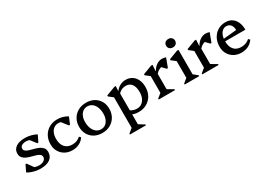

<svg xmlns="http://www.w3.org/2000/svg" viewBox="1 -1649 3925 2831"><g transform="rotate(-30 1964.0 -234.0)"><path d="M248 13Q210 13 171 5.5Q132 -2 96.5 -15Q61 -28 34 -46L86 -156H104L202 -19H128L123 -97Q147 -67 179 -53.5Q211 -40 254 -40Q305 -40 336.5 -62Q368 -84 368 -118Q368 -148 345.5 -164.5Q323 -181 288 -191.5Q253 -202 213.5 -212Q174 -222 139.5 -238Q105 -254 82.5 -280.5Q60 -307 60 -351Q60 -419 116 -457.5Q172 -496 268 -496Q302 -496 337 -490Q372 -484 404.5 -473Q437 -462 463 -446L410 -337H392L287 -473H368L373 -395Q355 -418 324 -431Q293 -444 260 -444Q214 -444 186.5 -426.5Q159 -409 159 -379Q159 -350 181.5 -334Q204 -318 239 -307.5Q274 -297 313.5 -287Q353 -277 388 -261Q423 -245 445.5 -218Q468 -191 468 -146Q468 -70 411 -28.5Q354 13 248 13Z M793 13Q723 13 668.5 -17.5Q614 -48 583 -101.5Q552 -155 552 -224Q552 -304 586.5 -365.5Q621 -427 681 -461.5Q741 -496 820 -496Q868 -496 912 -483.5Q956 -471 994 -446L945 -331H927L820 -469H901V-398Q866 -439 807 -439Q764 -439 731.5 -416Q699 -393 681 -351.5Q663 -310 663 -253Q663 -162 707.5 -111.5Q752 -61 832 -61Q916 -61 971 -114L995 -90Q964 -41 911 -14Q858 13 793 13Z M1301 13Q1226 13 1168.5 -18.5Q1111 -50 1078.5 -106.5Q1046 -163 1046 -236Q1046 -313 1080 -371.5Q1114 -430 1173.5 -463Q1233 -496 1311 -496Q1387 -496 1444 -464.5Q1501 -433 1533.5 -377.5Q1566 -322 1566 -248Q1566 -172 1532 -113Q1498 -54 1439 -20.5Q1380 13 1301 13ZM1313 -44Q1355 -44 1386.5 -67Q1418 -90 1436 -131.5Q1454 -173 1454 -228Q1454 -292 1434.5 -339.5Q1415 -387 1380.5 -413Q1346 -439 1299 -439Q1258 -439 1226 -416Q1194 -393 1176 -351.5Q1158 -310 1158 -256Q1158 -192 1177.5 -144.5Q1197 -97 1231.5 -70.5Q1266 -44 1313 -44Z M1920 13Q1831 13 1775 -29V-122Q1799 -83 1837 -63Q1875 -43 1924 -43Q1970 -43 2004 -67.5Q2038 -92 2057.5 -135.5Q2077 -179 2077 -237Q2077 -323 2042.5 -370.5Q2008 -418 1944 -418Q1901 -418 1867 -401Q1833 -384 1801 -346V-410H1815Q1845 -450 1890 -473Q1935 -496 1981 -496Q2045 -496 2091 -467Q2137 -438 2162.5 -384.5Q2188 -331 2188 -258Q2188 -179 2154 -118Q2120 -57 2059 -22Q1998 13 1920 13ZM1639 235V220L1726 149L1710 177V-390L1753 -324L1638 -414V-431L1791 -489H1816L1810 -410H1816V179L1801 153L1911 220V235Z M2264 0V-15L2351 -86L2335 -58V-390L2378 -324L2263 -414V-431L2416 -489H2441L2435 -387H2441V-56L2426 -83L2542 -15V0ZM2433 -322 2426 -387H2440Q2468 -438 2512 -467.5Q2556 -497 2603 -497Q2639 -497 2670 -485L2613 -333H2595L2503 -428L2591 -403Q2540 -403 2498 -381.5Q2456 -360 2433 -322Z M2706 0V-15L2793 -86L2777 -58V-390L2820 -325L2705 -414V-431L2858 -489H2883V-56L2868 -85L2954 -15V0ZM2832 -560Q2797 -560 2776 -580Q2755 -600 2755 -632Q2755 -663 2776 -683Q2797 -703 2832 -703Q2866 -703 2887 -683Q2908 -663 2908 -632Q2908 -600 2887 -580Q2866 -560 2832 -560Z M3006 0V-15L3093 -86L3077 -58V-390L3120 -324L3005 -414V-431L3158 -489H3183L3177 -387H3183V-56L3168 -83L3284 -15V0ZM3175 -322 3168 -387H3182Q3210 -438 3254 -467.5Q3298 -497 3345 -497Q3381 -497 3412 -485L3355 -333H3337L3245 -428L3333 -403Q3282 -403 3240 -381.5Q3198 -360 3175 -322Z M3671 13Q3601 13 3546.5 -17.5Q3492 -48 3461 -101.5Q3430 -155 3430 -224Q3430 -304 3463 -365.5Q3496 -427 3553.5 -461.5Q3611 -496 3686 -496Q3747 -496 3792 -466.5Q3837 -437 3861.5 -382.5Q3886 -328 3886 -253H3503V-292L3766 -317Q3766 -374 3738.5 -406.5Q3711 -439 3665 -439Q3629 -439 3600.5 -415.5Q3572 -392 3556.5 -350Q3541 -308 3541 -253Q3541 -162 3585 -111.5Q3629 -61 3709 -61Q3795 -61 3851 -114L3875 -90Q3843 -41 3790 -14Q3737 13 3671 13Z"/></g></svg>

Font: Platypi Light
Style: Regular
Weight: 400
Version: Version 1.200